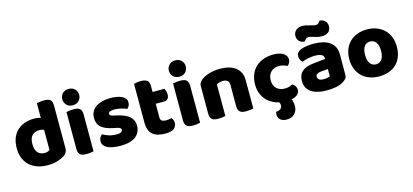

<svg xmlns="http://www.w3.org/2000/svg" viewBox="-72 -1280 4393 2043"><g transform="rotate(-15 2124.5 -258.0)"><path d="M31 -243Q31 -309 51 -357.5Q71 -406 106.5 -438Q142 -470 189.5 -485.5Q237 -501 292 -501Q312 -501 331 -497.5Q350 -494 362 -489V-651Q372 -654 394 -657.5Q416 -661 439 -661Q461 -661 478.5 -658Q496 -655 508 -646Q520 -637 526 -621.5Q532 -606 532 -581V-107Q532 -60 488 -32Q459 -13 413 1.5Q367 16 307 16Q242 16 190.5 -2Q139 -20 103.5 -54Q68 -88 49.5 -135.5Q31 -183 31 -243ZM315 -368Q261 -368 232 -337Q203 -306 203 -243Q203 -181 230 -149.5Q257 -118 308 -118Q326 -118 340.5 -123.5Q355 -129 363 -136V-356Q343 -368 315 -368Z M634 -621Q634 -659 659.5 -685Q685 -711 727 -711Q769 -711 794.5 -685Q820 -659 820 -621Q820 -583 794.5 -557Q769 -531 727 -531Q685 -531 659.5 -557Q634 -583 634 -621ZM812 -1Q801 1 779.5 4.5Q758 8 736 8Q714 8 696.5 5Q679 2 667 -7Q655 -16 648.5 -31.5Q642 -47 642 -72V-479Q653 -481 674.5 -484.5Q696 -488 718 -488Q740 -488 757.5 -485Q775 -482 787 -473Q799 -464 805.5 -448.5Q812 -433 812 -408Z M1330 -145Q1330 -69 1273 -26Q1216 17 1105 17Q1063 17 1027 11Q991 5 965.5 -7.5Q940 -20 925.5 -39Q911 -58 911 -84Q911 -108 921 -124.5Q931 -141 945 -152Q974 -136 1011.5 -123.5Q1049 -111 1098 -111Q1129 -111 1145.5 -120Q1162 -129 1162 -144Q1162 -158 1150 -166Q1138 -174 1110 -179L1080 -185Q993 -202 950.5 -238.5Q908 -275 908 -343Q908 -380 924 -410Q940 -440 969 -460Q998 -480 1038.5 -491Q1079 -502 1128 -502Q1165 -502 1197.5 -496.5Q1230 -491 1254 -480Q1278 -469 1292 -451.5Q1306 -434 1306 -410Q1306 -387 1297.5 -370.5Q1289 -354 1276 -343Q1268 -348 1252 -353.5Q1236 -359 1217 -363.5Q1198 -368 1178.5 -371Q1159 -374 1143 -374Q1110 -374 1092 -366.5Q1074 -359 1074 -343Q1074 -332 1084 -325Q1094 -318 1122 -312L1153 -305Q1249 -283 1289.5 -244.5Q1330 -206 1330 -145Z M1582 -167Q1582 -141 1598.5 -130Q1615 -119 1645 -119Q1660 -119 1676 -121.5Q1692 -124 1704 -128Q1713 -117 1719.5 -103.5Q1726 -90 1726 -71Q1726 -33 1697.5 -9Q1669 15 1597 15Q1509 15 1461.5 -25Q1414 -65 1414 -155V-583Q1425 -586 1445.5 -589.5Q1466 -593 1489 -593Q1533 -593 1557.5 -577.5Q1582 -562 1582 -512V-448H1713Q1719 -437 1724.5 -420.5Q1730 -404 1730 -384Q1730 -349 1714.5 -333.5Q1699 -318 1673 -318H1582Z M1808 -621Q1808 -659 1833.5 -685Q1859 -711 1901 -711Q1943 -711 1968.5 -685Q1994 -659 1994 -621Q1994 -583 1968.5 -557Q1943 -531 1901 -531Q1859 -531 1833.5 -557Q1808 -583 1808 -621ZM1986 -1Q1975 1 1953.5 4.5Q1932 8 1910 8Q1888 8 1870.5 5Q1853 2 1841 -7Q1829 -16 1822.5 -31.5Q1816 -47 1816 -72V-479Q1827 -481 1848.5 -484.5Q1870 -488 1892 -488Q1914 -488 1931.5 -485Q1949 -482 1961 -473Q1973 -464 1979.5 -448.5Q1986 -433 1986 -408Z M2402 -308Q2402 -339 2384.5 -353.5Q2367 -368 2337 -368Q2317 -368 2297.5 -363Q2278 -358 2264 -348V-1Q2254 2 2232.5 5Q2211 8 2188 8Q2166 8 2148.5 5Q2131 2 2119 -7Q2107 -16 2100.5 -31.5Q2094 -47 2094 -72V-372Q2094 -399 2105.5 -416Q2117 -433 2137 -447Q2171 -471 2222.5 -486Q2274 -501 2337 -501Q2450 -501 2511 -451.5Q2572 -402 2572 -314V-1Q2562 2 2540.5 5Q2519 8 2496 8Q2474 8 2456.5 5Q2439 2 2427 -7Q2415 -16 2408.5 -31.5Q2402 -47 2402 -72Z M2856 7Q2810 -3 2773 -25Q2736 -47 2710 -79Q2684 -111 2670 -151.5Q2656 -192 2656 -240Q2656 -306 2677.5 -355.5Q2699 -405 2736 -437Q2773 -469 2821.5 -485Q2870 -501 2924 -501Q2996 -501 3035 -475Q3074 -449 3074 -408Q3074 -389 3065 -372.5Q3056 -356 3044 -344Q3027 -352 3003 -359.5Q2979 -367 2951 -367Q2926 -367 2903.5 -359Q2881 -351 2864.5 -335.5Q2848 -320 2838 -297Q2828 -274 2828 -243Q2828 -181 2863.5 -150Q2899 -119 2950 -119Q2980 -119 3002 -126Q3024 -133 3041 -141Q3061 -127 3071 -110.5Q3081 -94 3081 -71Q3081 -40 3057.5 -19Q3034 2 2991 10Q2999 24 3003 47Q3007 70 3007 87Q3007 138 2975 171.5Q2943 205 2886 205Q2845 205 2819 184.5Q2793 164 2793 126Q2793 109 2797 96Q2829 94 2847 80.5Q2865 67 2865 44Q2865 34 2862.5 24.5Q2860 15 2856 7Z M3379 -108Q3396 -108 3416.5 -111.5Q3437 -115 3447 -121V-201L3375 -195Q3347 -193 3329 -183Q3311 -173 3311 -153Q3311 -133 3326.5 -120.5Q3342 -108 3379 -108ZM3371 -501Q3425 -501 3469.5 -490Q3514 -479 3545.5 -456.5Q3577 -434 3594 -399.5Q3611 -365 3611 -318V-94Q3611 -68 3596.5 -51.5Q3582 -35 3562 -23Q3497 16 3379 16Q3326 16 3283.5 6Q3241 -4 3210.5 -24Q3180 -44 3163.5 -75Q3147 -106 3147 -147Q3147 -216 3188 -253Q3229 -290 3315 -299L3446 -313V-320Q3446 -349 3420.5 -361.5Q3395 -374 3347 -374Q3309 -374 3273 -366Q3237 -358 3208 -346Q3195 -355 3186 -373.5Q3177 -392 3177 -412Q3177 -438 3189.5 -453.5Q3202 -469 3228 -480Q3257 -491 3296.5 -496Q3336 -501 3371 -501ZM3393 -697Q3411 -692 3423 -689Q3435 -686 3443 -686Q3465 -686 3477 -699Q3489 -712 3494 -721Q3529 -721 3552.5 -698.5Q3576 -676 3576 -641Q3576 -596 3548 -575Q3520 -554 3478 -554Q3464 -554 3450 -555.5Q3436 -557 3419 -562L3379 -574Q3365 -578 3355.5 -580.5Q3346 -583 3337 -583Q3315 -583 3303.5 -570.5Q3292 -558 3286 -548Q3251 -548 3227.5 -570.5Q3204 -593 3204 -628Q3204 -650 3212.5 -666.5Q3221 -683 3235 -694Q3249 -705 3266.5 -710Q3284 -715 3302 -715Q3315 -715 3333.5 -712Q3352 -709 3393 -697Z M4218 -243Q4218 -181 4199 -132.5Q4180 -84 4145.5 -51Q4111 -18 4063 -1Q4015 16 3956 16Q3897 16 3849 -2Q3801 -20 3766.5 -53.5Q3732 -87 3713 -135Q3694 -183 3694 -243Q3694 -302 3713 -350Q3732 -398 3766.5 -431.5Q3801 -465 3849 -483Q3897 -501 3956 -501Q4015 -501 4063 -482.5Q4111 -464 4145.5 -430.5Q4180 -397 4199 -349Q4218 -301 4218 -243ZM3868 -243Q3868 -182 3891.5 -149.5Q3915 -117 3957 -117Q3999 -117 4021.5 -150Q4044 -183 4044 -243Q4044 -303 4021 -335.5Q3998 -368 3956 -368Q3914 -368 3891 -335.5Q3868 -303 3868 -243Z"/></g></svg>

Font: BALOOCHETTANREGULAR
Style: Book
Weight: 400
Designer: Maithili Shingre and Ek Type
Foundry: Ek Type
Version: Version 1.100;PS 1.000;hotconv 1.0.88;makeotf.lib2.5.647800;